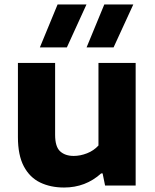

<svg xmlns="http://www.w3.org/2000/svg" viewBox="-20 -828 690 857"><path d="M266 9Q205.5 9 159 -13.5Q112.5 -36 86.2 -85.8Q60 -135.5 60 -216V-547H226V-226.5Q226 -173 248.5 -152.5Q271 -132 309 -132Q338.5 -132 368.5 -143.8Q398.5 -155.5 419.5 -178.5V-547H585.5V0H449L438 -54H431.5Q362 9 266 9ZM366.5 -616.5 445.5 -808H575L487 -616.5ZM158 -616.5 237 -808H366L278.5 -616.5Z"/></svg>

Font: Encode Sans SmExp
Style: Bold
Weight: 700
Width: 6
Designer: Multiple Designers
Foundry: Impallari Type
Version: Version 3.002; ttfautohint (v1.8.3) -l 8 -r 50 -G 200 -x 14 